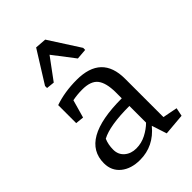

<svg xmlns="http://www.w3.org/2000/svg" viewBox="-240 -925 1042 1042"><g transform="rotate(-45 281.0 -404.5)"><path d="M370.6 -237.8Q219.2 -237.8 154.3 -202.6Q140.6 -170.9 140.6 -132.3Q140.6 -93.8 167.5 -70.8Q194.3 -47.9 234.4 -47.9Q274.4 -47.9 310.1 -66.4Q345.7 -85 370.6 -109.9ZM52.7 -115.7Q52.7 -296.4 370.6 -296.4V-342.8Q370.1 -416 343.8 -449.2Q317.4 -482.4 251 -481.9Q214.4 -481.9 177.7 -474.6L148.4 -371.1L100.6 -376V-514.2Q175.8 -540.5 268.1 -540.5Q458.5 -540.5 458.5 -358.9V-64.5L543 -47.9L533.2 0L408.7 10.7L380.4 -75.7Q309.6 10.7 204.6 10.7Q136.7 10.7 94.7 -23.4Q52.7 -57.6 52.7 -115.7ZM416 -622.6 355 -617.7 260.7 -740.7 169.9 -617.7 123.5 -622.6V-638.2L237.3 -820.3L302.2 -815.4L416 -638.2Z"/></g></svg>

Font: NoticiaText-Regular
Style: Regular
Weight: 400
Designer: JM Sole
Foundry: JM Sole
Version: Version 1.003